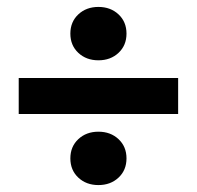

<svg xmlns="http://www.w3.org/2000/svg" viewBox="-20 -607 568 554"><path d="M34 -278V-382H494V-278ZM322 -94.5Q299 -73 264 -73Q229 -73 206 -94.5Q183 -116 183 -150Q183 -184 206 -205.5Q229 -227 264 -227Q299 -227 322 -205.5Q345 -184 345 -150Q345 -116 322 -94.5ZM322 -454.5Q299 -433 264 -433Q229 -433 206 -454.5Q183 -476 183 -510Q183 -544 206 -565.5Q229 -587 264 -587Q299 -587 322 -565.5Q345 -544 345 -510Q345 -476 322 -454.5Z"/></svg>

Font: Toshiba Sans
Style: Bold
Weight: 700
Designer: Paul D. Hunt
Foundry: Toshiba Corporation
Version: Version 2.020;PS 2.0;hotconv 1.0.86;makeotf.lib2.5.63406